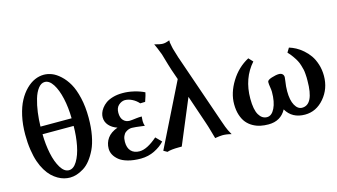

<svg xmlns="http://www.w3.org/2000/svg" viewBox="-81 -977 2229 1269"><g transform="rotate(-15 1033.5 -342.5)"><path d="M51.8 -340.8Q51.8 -409.7 64.9 -468.3Q78.1 -526.9 99.9 -567.4Q121.6 -607.9 150.4 -636.5Q179.2 -665 210 -678.5Q240.7 -691.9 272 -691.9Q298.8 -691.9 326.7 -681.2Q354.5 -670.4 383.5 -643.8Q412.6 -617.2 434.8 -578.4Q457 -539.6 471.4 -478Q485.8 -416.5 485.8 -340.8Q485.8 -275.4 475.6 -220.7Q465.3 -166 447.5 -128.9Q429.7 -91.8 407.7 -64Q385.7 -36.1 360.4 -20.5Q335 -4.9 311.8 2.4Q288.6 9.8 266.1 9.8Q246.1 9.8 225.8 4.6Q205.6 -0.5 184.3 -12.7Q163.1 -24.9 144 -43.2Q125 -61.5 107.9 -89.6Q90.8 -117.7 78.6 -153.1Q66.4 -188.5 59.1 -236.6Q51.8 -284.7 51.8 -340.8ZM266.1 -644Q241.2 -644 221.2 -618.4Q201.2 -592.8 189 -551.3Q176.8 -509.8 170.4 -462.4Q164.1 -415 163.1 -366.2H376Q375 -440.4 360.8 -503.7Q346.7 -566.9 321.8 -605.5Q296.9 -644 266.1 -644ZM376 -314H163.1Q164.1 -243.2 177 -181.4Q189.9 -119.6 214.6 -79.3Q239.3 -39.1 271 -39.1Q302.7 -39.1 326.9 -79.1Q351.1 -119.1 363.3 -180.9Q375.5 -242.7 376 -314Z M745.6 -391.1Q723.1 -390.1 703.4 -372.6Q683.6 -355 683.6 -320.8Q683.6 -287.1 700 -269Q716.3 -251 742.7 -251Q753.4 -251 791.5 -255.9Q807.1 -257.8 826.7 -257.8Q826.7 -256.8 826.2 -251.5Q825.7 -246.1 825.7 -245.1Q825.7 -242.2 825.2 -236.3Q824.7 -230.5 824.7 -226.1Q824.7 -210 830.6 -192.9Q828.6 -192.9 810.1 -195.6Q791.5 -198.2 772.5 -200.2Q753.4 -202.1 743.7 -202.1Q732.9 -202.1 722.2 -198.5Q711.4 -194.8 700.4 -186.8Q689.5 -178.7 682.6 -162.6Q675.8 -146.5 675.8 -124Q675.8 -83 696.5 -61Q717.3 -39.1 754.9 -39.1Q805.7 -39.1 877 -101.1L914.6 -63Q887.7 -33.2 845 -12Q802.2 9.3 750.5 9.8Q700.7 9.8 662.6 -0.7Q624.5 -11.2 603 -29.1Q581.5 -46.9 571 -66.9Q560.5 -86.9 560.5 -108.9Q560.5 -147.9 582.5 -179.2Q604.5 -210.4 652.8 -228Q617.7 -239.7 596.7 -263.4Q575.7 -287.1 575.7 -318.8Q575.7 -332 580.6 -347.2Q585.4 -362.3 597.9 -379.2Q610.4 -396 628.7 -409.2Q647 -422.4 676.8 -431.2Q706.5 -439.9 742.7 -439.9Q779.8 -440.4 821 -430.7Q862.3 -420.9 891.6 -405.8Q890.1 -392.6 873.5 -345.2L839.8 -344.2Q821.3 -365.7 795.9 -378.4Q770.5 -391.1 745.6 -391.1Z M1158.7 -303.2 1030.8 2.9H1011.7Q957 2.9 930.7 12.2L905.8 -2L1120.6 -435.1L1096.7 -503.9Q1090.8 -521.5 1084.2 -543.7Q1077.6 -565.9 1071.3 -587.9Q1064.9 -609.9 1062.5 -618.2Q1061.5 -621.6 1059.8 -625.7Q1058.1 -629.9 1057.6 -630.9Q1051.3 -647.9 1044.4 -664.3Q1037.6 -680.7 1033.7 -688.5L1029.8 -696.8Q1068.8 -686 1086.4 -686Q1105.5 -686 1132.8 -696.8V-682.1Q1133.3 -679.2 1134.8 -671.4Q1136.2 -663.6 1137.9 -654.8Q1139.6 -646 1141.6 -637.2Q1141.6 -638.2 1142.1 -637.2Q1142.1 -636.7 1142.1 -635.7L1144.5 -627.9Q1154.3 -594.2 1162.6 -567.9V-568.8Q1244.1 -330.1 1326.7 -92.8Q1344.2 -41 1353.5 -22.9L1370.6 8.8Q1338.4 0 1309.6 0Q1301.3 0 1288.6 1.5Q1275.9 2.9 1267.6 4.4L1258.8 5.9Q1256.8 -2 1251.5 -19.5Q1246.1 -37.1 1244.6 -43.9Q1233.4 -84 1224.6 -108.9Z M2059.6 -206.1Q2059.6 -118.2 2005.1 -54.2Q1950.7 9.8 1873.5 9.8Q1785.2 9.8 1745.1 -60.1Q1707.5 9.8 1623.5 9.8Q1594.7 9.8 1568.8 4.4Q1543 -1 1518.6 -14.6Q1494.1 -28.3 1476.6 -49.3Q1459 -70.3 1448.2 -103.3Q1437.5 -136.2 1437.5 -178.2Q1437.5 -254.4 1484.4 -330.6Q1531.2 -406.7 1606.4 -446.8L1633.3 -418Q1550.3 -324.7 1550.3 -185.1Q1550.3 -109.9 1571.3 -74.5Q1592.3 -39.1 1626.5 -39.1Q1658.7 -39.1 1679.4 -81.3Q1700.2 -123.5 1700.2 -192.9Q1700.2 -204.6 1696.3 -229Q1693.4 -243.7 1693.4 -261.2Q1693.4 -274.4 1723.9 -284.2Q1754.4 -293.9 1774.4 -293.9Q1789.6 -293.9 1798.3 -285.9Q1807.1 -277.8 1807.1 -264.2L1804.2 -238.8Q1798.3 -202.6 1798.3 -169.9Q1798.3 -108.4 1817.6 -73.7Q1836.9 -39.1 1866.2 -39.1Q1946.3 -39.1 1946.3 -203.1Q1946.3 -220.2 1946.3 -225.1Q1946.3 -230 1944.8 -249.3Q1943.4 -268.6 1940.9 -279.3Q1938.5 -290 1932.6 -309.8Q1926.8 -329.6 1918.5 -344.7Q1910.2 -359.9 1896.7 -379.2Q1883.3 -398.4 1866.2 -416L1884.3 -445.8Q1906.7 -439 1929.4 -427Q1952.1 -415 1976.1 -394.3Q2000 -373.5 2018.1 -347.7Q2036.1 -321.8 2047.9 -284.9Q2059.6 -248 2059.6 -206.1Z"/></g></svg>

Font: Linear Smooth
Style: Bold
Weight: 700
Designer: Philipp H. Poll, Flanker
Foundry: Philipp H. Poll, reworked by Flanker
Version: Version 1.061 | FøM Fix